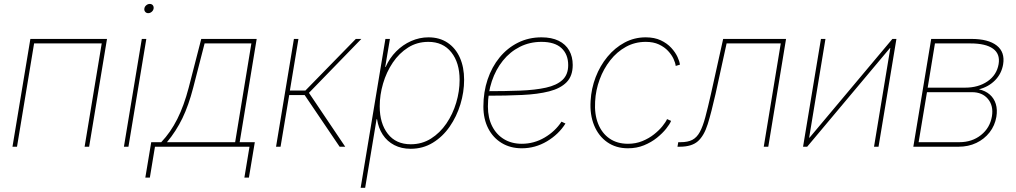

<svg xmlns="http://www.w3.org/2000/svg" viewBox="-20 -729 5047 954"><path d="M511.7 -535.6 422.9 0H400.4L485.4 -513.2H149.4L64.5 0H42L130.9 -535.6Z M595.7 0 684.6 -535.6H707L618.2 0ZM716.3 -663.6Q707 -663.6 701.4 -670.4Q695.8 -677.2 697.3 -686.5Q698.7 -696.3 706.8 -702.9Q714.8 -709.5 724.1 -709.5Q733.9 -709.5 739.3 -702.9Q744.6 -696.3 743.2 -686.5Q741.7 -677.2 733.9 -670.4Q726.1 -663.6 716.3 -663.6Z M702.1 153.3 731.4 -22.5H781.2Q804.7 -47.4 824.5 -75.9Q844.2 -104.5 861.1 -137.9Q877.9 -171.4 891.8 -210Q905.8 -248.5 917.5 -293L980 -535.6H1255.4L1170.9 -22.5H1246.1L1216.8 153.3H1194.3L1219.7 0H750L724.6 153.3ZM809.6 -22.5H1148.4L1229 -513.2H996.6L939.9 -293Q917.5 -206.1 886.5 -141.8Q855.5 -77.6 809.6 -22.5Z M1351.6 0 1440.4 -535.6H1462.9L1420.4 -279.3H1497.6L1748 -535.6H1775.4L1515.1 -267.6L1695.3 0H1667.5L1493.7 -256.8H1417L1374 0Z M1772 204.1 1895 -535.6H1917.5L1894 -396H1896Q1915.5 -440.4 1948.5 -473.6Q1981.4 -506.8 2022.9 -525.1Q2064.5 -543.5 2108.9 -543.5Q2164.1 -543.5 2203.9 -516.8Q2243.7 -490.2 2264.9 -442.6Q2286.1 -395 2286.1 -332.5Q2286.1 -271.5 2267.6 -210.7Q2249 -149.9 2214.4 -99.9Q2179.7 -49.8 2130.6 -19.8Q2081.5 10.3 2020.5 10.3Q1974.6 10.3 1939.2 -8.1Q1903.8 -26.4 1881.8 -59.8Q1859.9 -93.3 1853.5 -136.7H1851.1L1794.4 204.1ZM2021 -12.2Q2076.7 -12.2 2121.3 -40.3Q2166 -68.4 2198 -115.2Q2230 -162.1 2246.8 -218.8Q2263.7 -275.4 2263.7 -332Q2263.7 -417.5 2222.4 -469.2Q2181.2 -521 2108.4 -521Q2052.2 -521 2007.6 -492.7Q1962.9 -464.4 1931.4 -417.5Q1899.9 -370.6 1883.3 -313.7Q1866.7 -256.8 1866.7 -200.2Q1866.7 -115.7 1907 -64Q1947.3 -12.2 2021 -12.2Z M2572.8 7.8Q2516.1 7.8 2472.9 -18.3Q2429.7 -44.4 2405.8 -91.1Q2381.8 -137.7 2381.8 -199.7Q2381.8 -271.5 2402.8 -334Q2423.8 -396.5 2462.4 -443.6Q2501 -490.7 2554 -517.1Q2606.9 -543.5 2670.4 -543.5Q2721.2 -543.5 2755.9 -526.4Q2790.5 -509.3 2808.1 -478.3Q2825.7 -447.3 2825.7 -406.2Q2825.7 -351.6 2795.4 -320.6Q2765.1 -289.6 2708.7 -275.1Q2652.3 -260.7 2574 -257.1Q2495.6 -253.4 2399.9 -253.4V-275.9Q2491.2 -275.9 2565.4 -278.8Q2639.6 -281.7 2692.9 -293.5Q2746.1 -305.2 2774.7 -331.8Q2803.2 -358.4 2803.2 -405.3Q2803.2 -459 2769.8 -490Q2736.3 -521 2670.4 -521Q2611.8 -521 2563 -496.3Q2514.2 -471.7 2478.8 -427.7Q2443.4 -383.8 2423.8 -325.4Q2404.3 -267.1 2404.3 -199.7Q2404.3 -143.6 2425.3 -102.1Q2446.3 -60.5 2484.1 -37.6Q2522 -14.6 2572.8 -14.6Q2633.3 -14.6 2685.8 -45.4Q2738.3 -76.2 2770 -124.5L2789.6 -115.2Q2755.9 -61.5 2697.8 -26.9Q2639.6 7.8 2572.8 7.8Z M3100.1 7.8Q3040.5 7.8 2997.3 -22.5Q2954.1 -52.7 2932.1 -106Q2910.2 -159.2 2914.6 -228Q2918 -289.1 2939.7 -345.7Q2961.4 -402.3 2998.3 -447Q3035.2 -491.7 3083.5 -517.6Q3131.8 -543.5 3188.5 -543.5Q3231.9 -543.5 3263.4 -528.6Q3294.9 -513.7 3315.4 -491.2Q3335.9 -468.8 3346.4 -446Q3356.9 -423.3 3358.4 -407.7L3337.4 -401.4Q3335.9 -416 3326.7 -436.3Q3317.4 -456.5 3299.6 -475.8Q3281.7 -495.1 3254.2 -508.1Q3226.6 -521 3188.5 -521Q3134.8 -521 3090.1 -496.3Q3045.4 -471.7 3012.2 -429.4Q2979 -387.2 2959.5 -334.2Q2939.9 -281.2 2937 -224.6Q2933.1 -161.6 2951.9 -114.3Q2970.7 -66.9 3008.5 -40.8Q3046.4 -14.6 3100.1 -14.6Q3139.2 -14.6 3171.9 -28.1Q3204.6 -41.5 3229.7 -61.5Q3254.9 -81.5 3271.5 -102.1Q3288.1 -122.6 3294.4 -137.2L3314.5 -128.4Q3308.1 -112.3 3290 -89.6Q3272 -66.9 3244.1 -44.4Q3216.3 -22 3179.9 -7.1Q3143.6 7.8 3100.1 7.8Z M3346.2 0 3350.1 -22.5H3361.8Q3397.9 -22.5 3420.2 -34.2Q3442.4 -45.9 3457.3 -73.2Q3472.2 -100.6 3484.6 -147Q3497.1 -193.4 3512.7 -262.7L3573.2 -535.6H3885.7L3797.4 0H3774.9L3859.4 -513.2H3590.3L3535.2 -261.7Q3514.6 -170.4 3496.6 -112.5Q3478.5 -54.7 3447.8 -27.3Q3417 0 3357.9 0Z M4345.2 0H4322.8L4403.8 -490.2H4401.9L3990.7 0H3970.2L4059.1 -535.6H4081.5L4000.5 -44.9H4002.4L4414.1 -535.6H4434.1Z M4518.1 0 4606.9 -535.6H4806.2Q4890.6 -535.6 4932.4 -502.9Q4974.1 -470.2 4964.4 -409.7Q4956.5 -362.8 4924.3 -330.1Q4892.1 -297.4 4844.2 -285.2Q4877 -277.8 4898.2 -259Q4919.4 -240.2 4928 -212.2Q4936.5 -184.1 4930.7 -148.4Q4923.3 -105 4897 -71.3Q4870.6 -37.6 4831.1 -18.8Q4791.5 0 4743.2 0ZM4544.4 -22.5H4746.6Q4809.6 -22.5 4854.2 -57.9Q4898.9 -93.3 4908.7 -151.4Q4917 -203.6 4888.9 -237.3Q4860.8 -271 4809.6 -271H4585.9ZM4589.4 -293.5H4775.9Q4841.3 -293.5 4887 -325Q4932.6 -356.4 4941.9 -410.6Q4950.2 -461.4 4913.8 -487.3Q4877.4 -513.2 4802.7 -513.2H4625.5Z"/></svg>

Font: Inter 20pt Thin
Style: Italic
Weight: 250
Italic angle: -9.3988°
Version: Version 4.001;git-66647c0bb